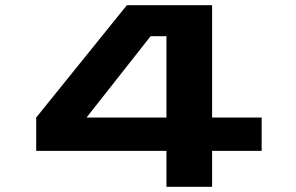

<svg xmlns="http://www.w3.org/2000/svg" viewBox="-20 -720 1140 740"><path d="M621.5 0V-138.5H119.5V-267L469 -700H797.5V-267H988.5V-138.5H797.5V0ZM313.5 -267H621.5V-580.5H560.5Z"/></svg>

Font: Trispace Expanded
Style: Bold
Weight: 700
Width: 7
Designer: Tyler Finck
Foundry: Etcetera Type Company
Version: Version 1.210; ttfautohint (v1.8.3)